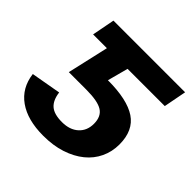

<svg xmlns="http://www.w3.org/2000/svg" viewBox="-146 -653 788 788"><g transform="rotate(45 248.5 -259.0)"><path d="M80 -528H496L477 -429H261L237 -339Q349 -339 403 -303Q457 -267 457 -186Q457 -144 440 -108Q423 -72 391 -46Q359 -20 313.5 -5Q268 10 210 10Q119 10 64.5 -28.5Q10 -67 1 -139L131 -162Q136 -122 157.5 -103Q179 -84 225 -84Q270 -84 296.5 -108Q323 -132 323 -172Q323 -214 295.5 -231.5Q268 -249 201 -249H100L141 -429H61Z"/></g></svg>

Font: Libra Sans Modern
Style: Bold Italic
Weight: 700
Italic angle: -12°
Foundry: Stefan Peev, Context Ltd
Version: Version 1.000